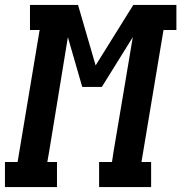

<svg xmlns="http://www.w3.org/2000/svg" viewBox="-61 -755 732 775"><path d="M-41 0V-101H10L99 -634H60V-735H254L325 -491L477 -735H651V-634H599L510 -101H549V0H339V-101H391L398 -147Q417 -261 436.5 -375.5Q456 -490 475 -605L350 -404H271L213 -605Q194 -490 175.5 -375.5Q157 -261 138 -147L130 -101H169V0Z"/></svg>

Font: Iosevka Curly Slab Extended
Style: Bold Italic
Weight: 700
Width: 7
Italic angle: -9°
Monospace: yes
Designer: Belleve Invis
Foundry: Belleve Invis
Version: Version 11.0.0; ttfautohint (v1.8.3)